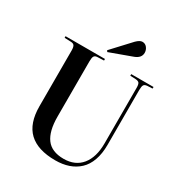

<svg xmlns="http://www.w3.org/2000/svg" viewBox="-218 -1103 1191 1268"><g transform="rotate(30 377.0 -469.0)"><path d="M330.1 -776.9 323.2 -787.1 453.1 -926.8Q478.5 -952.1 498 -952.1Q520 -952.1 533.4 -934.8Q546.9 -917.5 546.9 -896Q546.9 -856.9 500 -838.9ZM389.2 14.2Q255.4 14.2 188.2 -49.3Q121.1 -112.8 121.1 -244.1V-668Q121.1 -693.8 114 -704.6Q106.9 -715.3 86.9 -715.8L39.1 -717.8V-730H339.8V-717.8L289.1 -715.8Q272 -714.8 265.4 -704.1Q258.8 -693.4 258.8 -665V-243.2Q258.8 -133.3 299.8 -77.6Q340.8 -22 432.1 -22Q520 -22 568.1 -81.1Q616.2 -140.1 616.2 -246.1V-668Q616.2 -694.8 609.4 -704.6Q602.5 -714.4 582 -715.8L540 -717.8V-730H710V-717.8L670.9 -715.8Q651.4 -714.4 644.8 -704.1Q638.2 -693.8 638.2 -665V-247.1Q638.2 -180.2 620.1 -129.6Q602.1 -79.1 568.6 -47.9Q535.2 -16.6 490.2 -1.2Q445.3 14.2 389.2 14.2Z"/></g></svg>

Font: Display Semibold
Style: Regular
Weight: 600
Designer: Latin by Veronika Burian and Jose Scaglione. Greek by Irene Vlachou. Cyrillic by Vera Evstafieva.
Foundry: TypeTogether
Version: Version 3.002